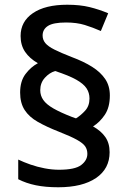

<svg xmlns="http://www.w3.org/2000/svg" viewBox="-20 -785 545 811"><path d="M65 -394Q65 -442 87.5 -472Q110 -502 140 -518Q105 -538 86 -566Q67 -594 67 -633Q67 -694 119 -729.5Q171 -765 264 -765Q318 -765 358.5 -755Q399 -745 437 -729L406 -654Q372 -669 338 -679.5Q304 -690 259 -690Q205 -690 182.5 -675.5Q160 -661 160 -635Q160 -617 171.5 -603Q183 -589 210 -575.5Q237 -562 283 -544Q334 -525 369.5 -502.5Q405 -480 424.5 -451Q444 -422 444 -382Q444 -332 423 -300.5Q402 -269 373 -251Q407 -232 425 -206Q443 -180 443 -142Q443 -72 385.5 -33Q328 6 226 6Q172 6 131 -2.5Q90 -11 57 -28V-111Q80 -100 108.5 -90Q137 -80 168.5 -74Q200 -68 229 -68Q297 -68 323 -88Q349 -108 349 -135Q349 -153 340 -166.5Q331 -180 305 -194.5Q279 -209 228 -229Q177 -249 140 -270Q103 -291 84 -320.5Q65 -350 65 -394ZM150 -404Q150 -381 163 -362.5Q176 -344 205.5 -327Q235 -310 284 -291L301 -285Q322 -298 340 -318Q358 -338 358 -369Q358 -393 345.5 -412Q333 -431 302 -448.5Q271 -466 213 -485Q189 -478 169.5 -456.5Q150 -435 150 -404Z"/></svg>

Font: Noto Sans Armenian Medium
Style: Regular
Weight: 500
Designer: Monotype Design Team
Foundry: Monotype Imaging Inc.
Version: Version 2.007